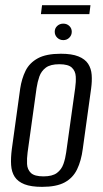

<svg xmlns="http://www.w3.org/2000/svg" viewBox="-20 -709 393 736"><path d="M141.3 7.3Q99.2 7.3 73.9 -2.6Q48.6 -12.5 36.4 -31.1Q24.3 -49.7 22.6 -76.6Q20.9 -103.6 25.4 -138L57.4 -369.4Q63.2 -407.7 78.1 -437.9Q93 -468 125 -485.5Q156.9 -503 213.3 -503Q255.3 -503 280.6 -492.8Q305.9 -482.6 317.8 -464.5Q329.6 -446.3 331.4 -422.2Q333.2 -398 329.3 -369.4L297.3 -138.2Q291.3 -92.4 275.5 -59.8Q259.7 -27.1 228.1 -9.9Q196.5 7.3 141.3 7.3ZM146.5 -32.9Q180.7 -32.9 198.2 -46Q215.8 -59.2 223.2 -80.5Q230.6 -101.7 233.7 -124.8L268.2 -371.6Q271.6 -395 270.4 -415.7Q269.3 -436.5 255.5 -449.7Q241.7 -462.8 207.5 -462.8Q173.3 -462.8 155.7 -449.7Q138.2 -436.5 130.9 -415.7Q123.7 -395 120.2 -371.6L85.8 -124.8Q82.7 -101.7 83.7 -80.5Q84.7 -59.2 98.5 -46Q112.3 -32.9 146.5 -32.9ZM222.6 -555.2Q208.9 -555.2 199.3 -564.6Q189.8 -574 189.8 -587.3Q189.8 -600.6 199.3 -609.5Q208.9 -618.4 222.6 -618.4Q236.4 -618.4 245.7 -609.5Q255.1 -600.6 255.1 -587.3Q255.1 -574 245.7 -564.6Q236.4 -555.2 222.6 -555.2ZM136.8 -654.7 141.2 -689H326.8L322.5 -654.7Z"/></svg>

Font: Alumni Sans Thin
Style: Italic
Weight: 100
Italic angle: -8°
Designer: Robert E. Leuschke
Foundry: Robert E. Leuschke
Version: Version 1.016